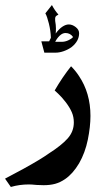

<svg xmlns="http://www.w3.org/2000/svg" viewBox="-80 -525 432 762"><path d="M233 -224Q279 -156 279 -65Q279 -22 268.5 29.5Q258 81 234 123Q209 165 178 186Q159 199 139 204.5Q119 210 93 210L65 209Q45 207 35 207Q-3 207 -37 217L-60 184L13 145Q82 107 114 84Q164 52 188.5 24.5Q213 -3 213 -39Q213 -61 205 -79.5Q197 -98 182 -118Q165 -140 152 -152Q139 -164 137 -166Q167 -218 202 -262Q220 -244 233 -224ZM152 -467Q143 -463 140.5 -458.5Q138 -454 139 -442Q142 -426 142 -412Q142 -399 141 -392Q154 -410 167.5 -419Q181 -428 193 -428Q207 -428 220.5 -417.5Q234 -407 234 -393Q234 -362 204 -338Q190 -328 173 -322Q156 -316 141 -316H96L84 -361H115L122 -375Q121 -403 114 -431.5Q107 -460 100 -472L126 -505Q137 -484 152 -467ZM180 -394Q168 -394 157 -383.5Q146 -373 139 -359H165Q178 -359 191 -365Q204 -371 210 -378Q199 -394 180 -394Z"/></svg>

Font: Mirza SemiBold
Style: Regular
Weight: 600
Designer: Arabic design by Kourosh Beigpour, Latin design by Eduardo Tunni, engineering by Lasse Fister
Version: Version 1.0010g